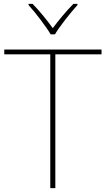

<svg xmlns="http://www.w3.org/2000/svg" viewBox="-20 -1062 545 989"><path d="M241 -885H263C287 -926 342 -995 379 -1036V-1042H358C321 -1005 280 -955 252 -917C224 -955 185 -1005 148 -1042H127V-1036C164 -995 217 -926 241 -885ZM265 -93V-782H503V-807H2V-782H239V-93Z"/></svg>

Font: Noto Sans Telugu UI Thin
Style: Regular
Weight: 100
Designer: Jelle Bosma - Monotype Design Team
Foundry: Monotype Imaging Inc.
Version: Version 2.005